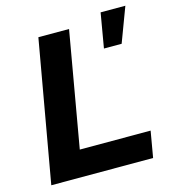

<svg xmlns="http://www.w3.org/2000/svg" viewBox="-108 -812 807 900"><g transform="rotate(-15 295.5 -361.5)"><path d="M434.1 -555.2 462.9 -723.1H583L520 -555.2ZM29.8 0 150.9 -686H299.8L202.1 -127H545.9L523.9 0Z"/></g></svg>

Font: Archivo
Style: Bold Italic
Weight: 700
Italic angle: -10°
Designer: Hector Gatti
Foundry: Omnibus-Type
Version: Version 2.001